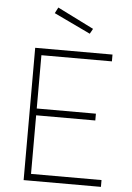

<svg xmlns="http://www.w3.org/2000/svg" viewBox="-61 -967 694 1012"><g transform="rotate(5 286.0 -461.0)"><path d="M103 0V-700H512V-664H139V-382H452V-346H139V-36H512V0ZM206 -922 398 -826 383 -799 190 -891Z"/></g></svg>

Font: TypoPRO Titillium Title
Style: Regular
Weight: 250
Designer: Campivisivi
Foundry: Accademia di Belle Arti di Urbino and students of MA course of Visual design
Version: 1.000